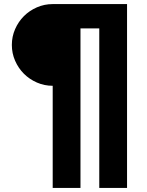

<svg xmlns="http://www.w3.org/2000/svg" viewBox="-20 -720 720 940"><path d="M238 -300Q197 -300 160.5 -316Q124 -332 97 -359Q70 -386 54 -422.5Q38 -459 38 -500Q38 -541 54 -577.5Q70 -614 97 -641Q124 -668 160.5 -684Q197 -700 238 -700H602V200H466V-581H374V200H238Z"/></svg>

Font: Golos UI
Style: Bold
Weight: 700
Designer: A.Korolkova, Vitaly Kuzmin
Foundry: ParaType Ltd
Version: Version 2.000